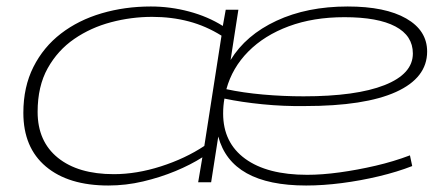

<svg xmlns="http://www.w3.org/2000/svg" viewBox="-20 -562 1380 592"><path d="M314 10Q191 10 121.5 -48.5Q52 -107 52 -214Q52 -294 83 -355.5Q114 -417 168 -458.5Q222 -500 293.5 -521Q365 -542 445 -542Q505 -542 563 -526.5Q621 -511 667 -482L676 -532H715L691 -377Q738 -454 832.5 -498Q927 -542 1052 -542Q1168 -542 1232.5 -505Q1297 -468 1297 -403Q1297 -322 1201 -278.5Q1105 -235 920 -235Q855 -234 789.5 -240.5Q724 -247 672 -258Q668 -236 668 -212Q668 -122 736 -72.5Q804 -23 927 -23Q973 -23 1027.5 -30.5Q1082 -38 1138 -51Q1194 -64 1244 -83L1251 -50Q1205 -32 1148.5 -18.5Q1092 -5 1034 2.5Q976 10 924 10Q693 10 653 -141L631 0H591L604 -77Q568 -54 521 -34.5Q474 -15 421 -2.5Q368 10 314 10ZM331 -25Q401 -25 476 -49Q551 -73 610 -112L663 -452Q615 -482 562 -496Q509 -510 449 -510Q385 -510 322.5 -493.5Q260 -477 209 -442Q158 -407 127 -351.5Q96 -296 96 -217Q96 -126 158.5 -75.5Q221 -25 331 -25ZM1042 -509Q946 -509 870.5 -481Q795 -453 745.5 -403Q696 -353 678 -287Q729 -276 791 -270.5Q853 -265 916 -265Q1078 -265 1165.5 -299.5Q1253 -334 1253 -397Q1253 -452 1199 -480.5Q1145 -509 1042 -509Z"/></svg>

Font: Georama ExtraExtended ExtraLight
Style: Italic
Weight: 200
Width: 8
Italic angle: -9°
Designer: Jean-Baptiste Levee
Foundry: Production Type
Version: Version 1.000